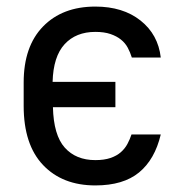

<svg xmlns="http://www.w3.org/2000/svg" viewBox="-20 -557 555 584"><path d="M270 7Q170 7 111 -55Q52 -117 52 -235V-306Q52 -416 111 -476.5Q170 -537 270 -537Q354 -537 407.5 -494.5Q461 -452 469 -382H381Q376 -398 368.5 -412Q361 -426 348 -436.5Q335 -447 316 -453.5Q297 -460 270 -460Q211 -460 176.5 -422.5Q142 -385 140 -308H331V-231H141Q143 -146 177 -108Q211 -70 270 -70Q297 -70 316 -76.5Q335 -83 347.5 -94Q360 -105 367.5 -119Q375 -133 380 -148H469Q451 -72 403 -32.5Q355 7 270 7Z"/></svg>

Font: Golos UI
Style: Regular
Weight: 400
Designer: A.Korolkova, Vitaly Kuzmin
Foundry: ParaType Ltd
Version: Version 2.000